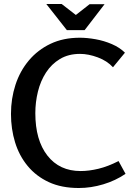

<svg xmlns="http://www.w3.org/2000/svg" viewBox="-20 -930 664 962"><path d="M375 12Q288 12 224.5 -17.5Q161 -47 118.5 -98.5Q76 -150 55.5 -217Q35 -284 35 -359Q35 -436 57.5 -505Q80 -574 124.5 -627Q169 -680 233 -710.5Q297 -741 380 -741Q416 -741 458.5 -733.5Q501 -726 540.5 -709Q580 -692 606 -666L546 -593Q517 -625 470 -642.5Q423 -660 381 -660Q323 -660 280.5 -634.5Q238 -609 210.5 -566.5Q183 -524 170 -471Q157 -418 157 -363Q157 -228 217.5 -150.5Q278 -73 384 -73Q426 -73 473.5 -84.5Q521 -96 574 -123L609 -59Q559 -25 497.5 -6.5Q436 12 375 12ZM360 -855 429 -909H504L404 -779H315L212 -910H289Z"/></svg>

Font: Rosario SemiBold
Style: Regular
Weight: 600
Designer: Hector Gatti
Foundry: Omnibus Type
Version: Version 1.101; ttfautohint (v1.8.1.43-b0c9)